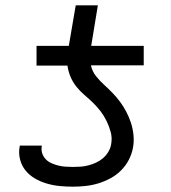

<svg xmlns="http://www.w3.org/2000/svg" viewBox="-20 -692 640 720"><path d="M253 8Q227 8 202.5 5.5Q178 3 154.5 -4Q131 -11 110.5 -23Q90 -35 75.5 -53Q61 -71 55 -95Q49 -119 54 -144Q54 -145 54 -145.5Q54 -146 54 -146H137Q137 -146 137 -146Q137 -146 137 -146Q134 -131 138 -118Q142 -105 151 -95.5Q160 -86 172 -80.5Q184 -75 197.5 -71.5Q211 -68 225 -67Q239 -66 253 -66Q267 -66 282 -67Q297 -68 312 -72Q327 -76 341 -82.5Q355 -89 367 -99.5Q379 -110 387 -124Q395 -138 397 -152Q401 -176 395 -197.5Q389 -219 379.5 -238.5Q370 -258 357 -275Q344 -292 328.5 -307Q313 -322 296.5 -336Q280 -350 266.5 -367Q253 -384 244.5 -404Q236 -424 233 -446H117V-520H238L264 -672H347L322 -520H519V-447H321Q326 -424 340 -406.5Q354 -389 370 -374.5Q386 -360 401.5 -344Q417 -328 430 -310.5Q443 -293 453.5 -273Q464 -253 471 -231.5Q478 -210 480.5 -186.5Q483 -163 479 -140Q475 -116 463.5 -93.5Q452 -71 434 -53Q416 -35 393.5 -23Q371 -11 347.5 -4Q324 3 300 5.5Q276 8 253 8Z"/></svg>

Font: Iosevka SS04 Extended Oblique
Style: Regular
Weight: 400
Width: 7
Italic angle: -9°
Monospace: yes
Designer: Belleve Invis
Foundry: Belleve Invis
Version: Version 19.0.0; ttfautohint (v1.8.4)